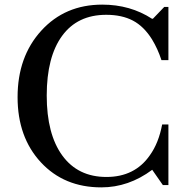

<svg xmlns="http://www.w3.org/2000/svg" viewBox="-20 -800 814 830"><path d="M56 -380Q56 -555 158.5 -667.5Q261 -780 422 -780Q543 -780 637 -719H641L690 -770H708V-540H678Q662 -589 637 -630Q602 -686 554.5 -711Q507 -736 439 -736Q315 -736 248.5 -645Q182 -554 182 -387Q182 -220 249.5 -127.5Q317 -35 440 -35Q563 -35 628 -129Q666 -182 681 -262H708V0H684L638 -66Q536 10 418 10Q257 10 156.5 -98.5Q56 -207 56 -380Z"/></svg>

Font: Libre Caslon Text
Style: Regular
Weight: 400
Designer: Pablo Impallari, Rodrigo Fuenzalida
Foundry: Pablo Impallari, Rodrigo Fuenzalida
Version: Version 1.002